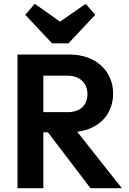

<svg xmlns="http://www.w3.org/2000/svg" viewBox="-20 -990 680 1010"><path d="M72 0H208V-294H232L456 0H621L386 -297C501 -311 575 -388 575 -498C575 -617 483 -703 347 -703H72ZM113 -912 254 -762H340L481 -912L431 -970L296 -876L163 -970ZM208 -400V-592H335C402 -592 440 -550 440 -496C440 -436 402 -400 335 -400Z"/></svg>

Font: MV Cash SemiBold
Style: Regular
Weight: 600
Designer: Rodrigo Fuenzalida
Foundry: fragTYPE
Version: Version 1.100;Glyphs 3.1.2 (3151)